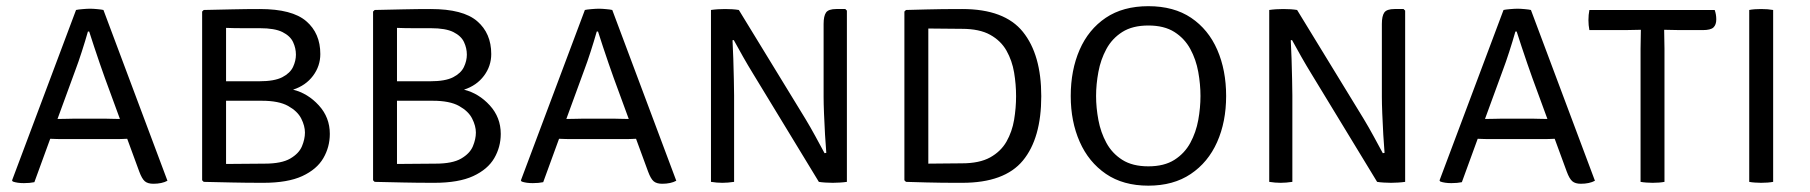

<svg xmlns="http://www.w3.org/2000/svg" viewBox="-20 -574 5712 606"><path d="M203.5 -135Q200.5 -135 187.8 -135Q175 -135 160.8 -135.2Q146.5 -135.5 138.5 -136L88.5 1Q74.5 4 55.5 4Q34.5 4 20.5 -1L18 -4.5L220 -542.5Q226 -544 240.5 -545.2Q255 -546.5 264.5 -546.5Q273.5 -546.5 287 -545.2Q300.5 -544 306.5 -542.5L508.5 -3.5Q491 6 464 6Q446.5 6 437.2 -1.8Q428 -9.5 419.5 -32.5L381.5 -136Q375 -135.5 361.8 -135.2Q348.5 -135 336.5 -135Q324.5 -135 321.5 -135ZM219.5 -357 161.5 -198.5Q172.5 -198.5 191.8 -199Q211 -199.5 215 -199.5H311Q315 -199.5 331.8 -199Q348.5 -198.5 358.5 -198.5L311 -328Q304 -347 295 -373.5Q286 -400 277 -426.8Q268 -453.5 261.5 -474.5H257.5Q249 -444.5 238 -410.5Q227 -376.5 219.5 -357Z M623 -542.5Q670 -543.5 713.5 -544.5Q757 -545.5 800 -545.5Q902 -545.5 946.5 -507.2Q991 -469 991 -403.5Q991 -365.5 968 -334.8Q945 -304 905 -291Q951.5 -279.5 986.2 -241.5Q1021 -203.5 1021 -151.5Q1021 -110 1000.5 -74.8Q980 -39.5 934 -18.2Q888 3 811 3Q755 3 713.2 2Q671.5 1 623 0L618 -5V-537.5ZM800.5 -485Q779.5 -485 748.2 -485Q717 -485 693.5 -486V-317.5H798.5Q846 -317.5 870.8 -330.2Q895.5 -343 904.8 -362.5Q914 -382 914 -401.5Q914 -422 905 -441.2Q896 -460.5 871.5 -472.8Q847 -485 800.5 -485ZM693.5 -56.5Q724 -56.5 754.5 -57Q785 -57.5 815.5 -57.5Q868.5 -57.5 896 -73.5Q923.5 -89.5 933 -112.2Q942.5 -135 942.5 -155.5Q942.5 -176.5 930.8 -199.8Q919 -223 889.5 -239.5Q860 -256 806.5 -256H693.5Z M1162.5 -542.5Q1209.5 -543.5 1253 -544.5Q1296.5 -545.5 1339.5 -545.5Q1441.5 -545.5 1486 -507.2Q1530.5 -469 1530.5 -403.5Q1530.5 -365.5 1507.5 -334.8Q1484.5 -304 1444.5 -291Q1491 -279.5 1525.8 -241.5Q1560.5 -203.5 1560.5 -151.5Q1560.5 -110 1540 -74.8Q1519.5 -39.5 1473.5 -18.2Q1427.5 3 1350.5 3Q1294.5 3 1252.8 2Q1211 1 1162.5 0L1157.5 -5V-537.5ZM1340 -485Q1319 -485 1287.8 -485Q1256.5 -485 1233 -486V-317.5H1338Q1385.5 -317.5 1410.2 -330.2Q1435 -343 1444.2 -362.5Q1453.5 -382 1453.5 -401.5Q1453.5 -422 1444.5 -441.2Q1435.5 -460.5 1411 -472.8Q1386.5 -485 1340 -485ZM1233 -56.5Q1263.5 -56.5 1294 -57Q1324.5 -57.5 1355 -57.5Q1408 -57.5 1435.5 -73.5Q1463 -89.5 1472.5 -112.2Q1482 -135 1482 -155.5Q1482 -176.5 1470.2 -199.8Q1458.5 -223 1429 -239.5Q1399.5 -256 1346 -256H1233Z M1809.5 -135Q1806.5 -135 1793.8 -135Q1781 -135 1766.8 -135.2Q1752.5 -135.5 1744.5 -136L1694.5 1Q1680.5 4 1661.5 4Q1640.5 4 1626.5 -1L1624 -4.5L1826 -542.5Q1832 -544 1846.5 -545.2Q1861 -546.5 1870.5 -546.5Q1879.5 -546.5 1893 -545.2Q1906.5 -544 1912.5 -542.5L2114.5 -3.5Q2097 6 2070 6Q2052.5 6 2043.2 -1.8Q2034 -9.5 2025.5 -32.5L1987.5 -136Q1981 -135.5 1967.8 -135.2Q1954.5 -135 1942.5 -135Q1930.5 -135 1927.5 -135ZM1825.5 -357 1767.5 -198.5Q1778.5 -198.5 1797.8 -199Q1817 -199.5 1821 -199.5H1917Q1921 -199.5 1937.8 -199Q1954.5 -198.5 1964.5 -198.5L1917 -328Q1910 -347 1901 -373.5Q1892 -400 1883 -426.8Q1874 -453.5 1867.5 -474.5H1863.5Q1855 -444.5 1844 -410.5Q1833 -376.5 1825.5 -357Z M2356.5 -342Q2340.5 -368 2325.2 -395Q2310 -422 2296 -447.5L2292 -447Q2293.5 -421.5 2294.5 -388.2Q2295.5 -355 2296.2 -323.8Q2297 -292.5 2297 -273V0Q2277 3 2260 3Q2242.5 3 2224 0V-542.5Q2233.5 -544 2246 -544.8Q2258.5 -545.5 2268.5 -545.5Q2280 -545.5 2291.8 -544.8Q2303.5 -544 2312 -542.5L2522 -199Q2538 -172.5 2553.5 -144Q2569 -115.5 2582.5 -90.5L2588 -91.5Q2586 -115 2584 -148.8Q2582 -182.5 2580.8 -215.2Q2579.5 -248 2579.5 -268V-498.5Q2579.5 -523.5 2587.2 -534.5Q2595 -545.5 2619.5 -545.5H2648L2653 -540.5V0Q2643 1.5 2631 2.2Q2619 3 2608.5 3Q2597.5 3 2585.2 2.2Q2573 1.5 2564.5 0Z M3266.5 -270.5Q3266.5 -137.5 3208.5 -67.2Q3150.5 3 3017 3Q2981.5 3 2955.8 2.8Q2930 2.5 2903.5 1.8Q2877 1 2839.5 0L2834.5 -5V-537.5L2839.5 -542.5Q2877.5 -543.5 2904 -544.2Q2930.5 -545 2956 -545.2Q2981.5 -545.5 3017 -545.5Q3150.5 -545.5 3208.5 -473.5Q3266.5 -401.5 3266.5 -270.5ZM3187 -270.5Q3187 -307.5 3180.8 -345Q3174.5 -382.5 3156.8 -414Q3139 -445.5 3105.2 -464.2Q3071.5 -483 3016 -483Q2986 -483 2961.2 -483.5Q2936.5 -484 2910 -484V-57.5Q2937 -57.5 2961.5 -58Q2986 -58.5 3016 -58.5Q3071.5 -58.5 3105.2 -77.2Q3139 -96 3156.8 -127.2Q3174.5 -158.5 3180.8 -196Q3187 -233.5 3187 -270.5Z M3359.5 -271Q3359.5 -352.5 3387.5 -416.8Q3415.5 -481 3470 -517.8Q3524.5 -554.5 3604.5 -554.5Q3685 -554.5 3739.5 -517.8Q3794 -481 3822 -416.8Q3850 -352.5 3850 -271Q3850 -189.5 3821.5 -125.5Q3793 -61.5 3738.2 -24.8Q3683.5 12 3604.5 12Q3525 12 3470.5 -25.2Q3416 -62.5 3387.8 -126.5Q3359.5 -190.5 3359.5 -271ZM3439.5 -271Q3439.5 -234 3446.8 -195.2Q3454 -156.5 3472 -123.2Q3490 -90 3522.2 -69.5Q3554.5 -49 3604.5 -49Q3654.5 -49 3686.8 -69.5Q3719 -90 3737 -123.2Q3755 -156.5 3762 -195.2Q3769 -234 3769 -271Q3769 -308 3762 -347Q3755 -386 3737 -419.2Q3719 -452.5 3686.8 -473Q3654.5 -493.5 3604.5 -493.5Q3554.5 -493.5 3522.2 -473Q3490 -452.5 3472 -419.2Q3454 -386 3446.8 -347Q3439.5 -308 3439.5 -271Z M4118.5 -342Q4102.5 -368 4087.2 -395Q4072 -422 4058 -447.5L4054 -447Q4055.5 -421.5 4056.5 -388.2Q4057.5 -355 4058.2 -323.8Q4059 -292.5 4059 -273V0Q4039 3 4022 3Q4004.5 3 3986 0V-542.5Q3995.5 -544 4008 -544.8Q4020.5 -545.5 4030.5 -545.5Q4042 -545.5 4053.8 -544.8Q4065.5 -544 4074 -542.5L4284 -199Q4300 -172.5 4315.5 -144Q4331 -115.5 4344.5 -90.5L4350 -91.5Q4348 -115 4346 -148.8Q4344 -182.5 4342.8 -215.2Q4341.5 -248 4341.5 -268V-498.5Q4341.5 -523.5 4349.2 -534.5Q4357 -545.5 4381.5 -545.5H4410L4415 -540.5V0Q4405 1.5 4393 2.2Q4381 3 4370.5 3Q4359.5 3 4347.2 2.2Q4335 1.5 4326.5 0Z M4709 -135Q4706 -135 4693.2 -135Q4680.5 -135 4666.2 -135.2Q4652 -135.5 4644 -136L4594 1Q4580 4 4561 4Q4540 4 4526 -1L4523.5 -4.5L4725.5 -542.5Q4731.5 -544 4746 -545.2Q4760.5 -546.5 4770 -546.5Q4779 -546.5 4792.5 -545.2Q4806 -544 4812 -542.5L5014 -3.5Q4996.5 6 4969.5 6Q4952 6 4942.8 -1.8Q4933.5 -9.5 4925 -32.5L4887 -136Q4880.5 -135.5 4867.2 -135.2Q4854 -135 4842 -135Q4830 -135 4827 -135ZM4725 -357 4667 -198.5Q4678 -198.5 4697.2 -199Q4716.5 -199.5 4720.5 -199.5H4816.5Q4820.5 -199.5 4837.2 -199Q4854 -198.5 4864 -198.5L4816.5 -328Q4809.5 -347 4800.5 -373.5Q4791.5 -400 4782.5 -426.8Q4773.5 -453.5 4767 -474.5H4763Q4754.5 -444.5 4743.5 -410.5Q4732.5 -376.5 4725 -357Z M5158 -420.5Q5158 -436.5 5158.5 -450Q5159 -463.5 5159 -480Q5149.5 -480 5133.5 -479.5Q5117.5 -479 5108.5 -479H4996.5Q4993.5 -494.5 4993.5 -510.5Q4993.5 -527 4996.5 -542.5H5392Q5397 -528.5 5397 -513Q5397 -496 5388.2 -487.5Q5379.5 -479 5354 -479H5283Q5274.5 -479 5257.8 -479.5Q5241 -480 5232.5 -480Q5232.5 -463.5 5233 -450Q5233.5 -436.5 5233.5 -420.5V0Q5218 3 5196 3Q5187 3 5176.5 2.2Q5166 1.5 5158 0Z M5501 -542.5Q5508 -544 5518.5 -544.8Q5529 -545.5 5538.5 -545.5Q5560.5 -545.5 5576.5 -542.5V0Q5560.5 3 5538.5 3Q5529 3 5518.5 2.2Q5508 1.5 5501 0Z"/></svg>

Font: Signika SC Light
Style: Regular
Weight: 300
Designer: Anna Giedryś
Foundry: Anna Giedryś
Version: Version 2.000; ttfautohint (v1.8.3) -l 8 -r 50 -G 200 -x 9 -